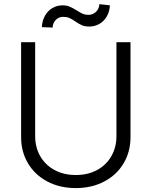

<svg xmlns="http://www.w3.org/2000/svg" viewBox="-20 -915 747 946"><path d="M623 -707V-239.3Q623 -167.5 589.1 -110.4Q555.2 -53.2 493.7 -20.8Q432.1 11.7 353.5 11.7Q274.4 11.7 213.1 -20.8Q151.9 -53.2 117.9 -110.4Q84 -167.5 84 -239.3V-707H153.3V-244.1Q153.3 -189 178.2 -145.5Q203.1 -102.1 248.5 -77.4Q293.9 -52.7 353.5 -52.7Q413.1 -52.7 458.5 -77.4Q503.9 -102.1 528.8 -145.8Q553.7 -189.5 553.7 -244.1V-707ZM288.1 -888.7Q307.6 -888.7 322.3 -882.6Q336.9 -876.5 357.4 -864.3Q374 -853 387.2 -847.4Q400.4 -841.8 416 -841.8Q437.5 -841.8 452.9 -856.7Q468.3 -871.6 469.7 -894.5L521.5 -888.7Q520 -857.9 506.1 -834Q492.2 -810.1 469.5 -797.1Q446.8 -784.2 419.9 -784.2Q398.4 -784.2 383.8 -790.5Q369.1 -796.9 350.6 -809.6Q335 -820.8 321.8 -826.4Q308.6 -832 291 -832Q269.5 -832 254.9 -816.9Q240.2 -801.8 239.3 -779.3L186.5 -781.2Q187.5 -812.5 201.2 -836.9Q214.8 -861.3 237.5 -875Q260.3 -888.7 288.1 -888.7Z"/></svg>

Font: Pretendard JP Light
Style: Regular
Weight: 300
Designer: Base glyphs from Inter by Rasmus Andersson; Hangeul glyphs from Noto Sans CJK(Source Han Sans) by Jang Soo-young and Kan
Foundry: Kil Hyung-jin
Version: Version 1.309